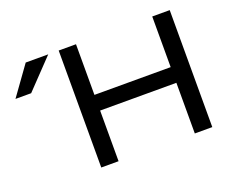

<svg xmlns="http://www.w3.org/2000/svg" viewBox="-107 -825 1206 1001"><g transform="rotate(-20 496.5 -324.5)"><path d="M817 -649H914V0H817V-281H394V0H298V-649H394V-368H817ZM0 -489 115 -649H240L87 -489Z"/></g></svg>

Font: Syne Med Modified
Style: Regular
Weight: 500
Designer: Lucas Descroix
Foundry: Bonjour Monde
Version: Version 2.200